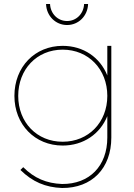

<svg xmlns="http://www.w3.org/2000/svg" viewBox="-20 -746 670 959"><path d="M315 -621C372 -621 418 -666 420 -726H400C398 -678 362 -641 315 -641C268 -641 232 -678 230 -726H210C212 -666 258 -621 315 -621ZM516 -517V-369C480 -459 397 -517 293 -517C154 -517 52 -412 52 -267C52 -124 154 -19 293 -19C397 -19 480 -77 516 -166V-59C516 83 427 174 290 173C212 170 151 144 96 89L82 103C142 162 207 190 290 193C439 194 536 95 536 -59V-517ZM293 -38C164 -38 71 -135 71 -267C71 -400 164 -498 293 -498C422 -498 516 -400 516 -267C516 -135 422 -38 293 -38Z"/></svg>

Font: Montserrat Thin
Style: Regular
Weight: 250
Designer: Julieta Ulanovsky
Foundry: Julieta Ulanovsky
Version: Version 4.000